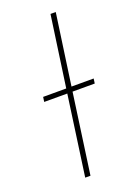

<svg xmlns="http://www.w3.org/2000/svg" viewBox="-133 -735 554 789"><g transform="rotate(-20 143.5 -340.5)"><path d="M270 -371 267 -350H170L121 0H98L147 -350H46L49 -371H150L194 -681H217L173 -371Z"/></g></svg>

Font: Fira Sans Condensed Thin
Style: Italic
Weight: 250
Width: 3
Italic angle: -8°
Designer: Carrois Corporate & Edenspiekermann AG
Foundry: Carrois Corporate GbR & Edenspiekermann AG
Version: Version 4.203